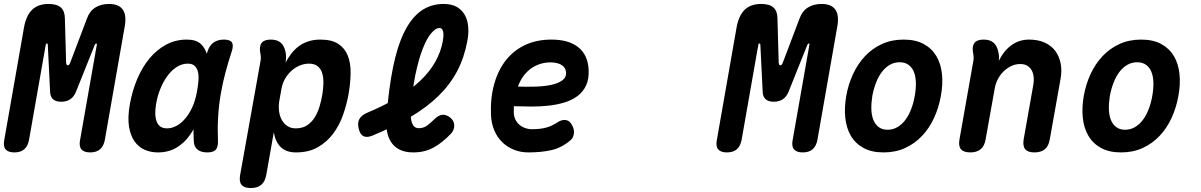

<svg xmlns="http://www.w3.org/2000/svg" viewBox="-46 -760 6066 970"><path d="M483.5 -52.5Q477.4 -21.1 459.2 -5.6Q440.9 10 409.5 10Q378.1 10 365.2 -5.6Q352.4 -21.1 358.5 -52.5L443.2 -534Q444.5 -540.2 440.2 -540.2Q435.9 -540.2 433 -534L338.4 -297.7Q328.3 -271.7 309.3 -258.8Q290.2 -246 263.2 -246Q236.2 -246 221.9 -258.8Q207.6 -271.7 207 -297.7L195.4 -534Q194.8 -540.5 190.7 -540.3Q186.5 -540.2 185.2 -534L100.5 -52.5Q94.4 -21.1 76.2 -5.6Q57.9 10 26.5 10Q-4.9 10 -17.8 -5.6Q-30.6 -21.1 -24.5 -52.5L75.4 -622.1Q86.2 -681.2 116.1 -710.6Q146.1 -740 199.8 -740Q242 -740 261.8 -721.9Q281.6 -703.9 281.8 -666.1L288 -445Q288.6 -430.3 296.3 -430Q304 -429.6 309.3 -445L393.2 -666.1Q406.6 -703.9 435.4 -721.9Q464.3 -740 504.4 -740Q554.6 -740 574.4 -711.3Q594.2 -682.6 584.1 -626.3Z M751.6 10Q715.6 10 684.8 -3.4Q654.1 -16.8 633.5 -46.1Q612.9 -75.3 605.6 -121.6Q598.4 -167.8 610.1 -233.8Q622.1 -301.4 647.4 -361.2Q672.8 -420.9 709.4 -465Q746.1 -509.1 793.7 -534.6Q841.4 -560 898 -560Q945.3 -560 969.2 -537.3Q993.1 -514.5 1001.5 -477.7Q1009.9 -440.9 1006.3 -394.3Q1002.7 -347.7 994.3 -301Q982.5 -234.1 962.9 -177.2Q943.4 -120.4 914.1 -78.6Q884.8 -36.8 844.6 -13.4Q804.4 10 751.6 10ZM798.3 -111.5Q820.9 -111.5 844.1 -123.5Q867.3 -135.4 887.9 -158.8Q908.6 -182.1 924.8 -217.1Q941.1 -252.1 949.4 -298.9Q954.4 -326.4 956.5 -351.7Q958.6 -377.1 954.2 -396.2Q949.9 -415.3 937.8 -426.9Q925.8 -438.5 902.6 -438.5Q873.7 -438.5 847.7 -422.1Q821.8 -405.8 801.1 -378.1Q780.3 -350.4 764.9 -313.2Q749.4 -276 742.5 -233.9Q732.9 -179 745.8 -145.3Q758.6 -111.5 798.3 -111.5ZM1002.6 -500.6Q1012.7 -531.2 1033.6 -545.6Q1054.6 -560 1085.4 -560Q1116.4 -560 1125.7 -545.6Q1134.9 -531.3 1124.8 -500.6Q1106.9 -445.8 1092.6 -392.1Q1078.3 -338.5 1069 -283.5Q1059.6 -228.5 1056.1 -170.5Q1052.5 -112.5 1055.1 -48Q1056.4 -17.6 1044.2 -3.8Q1031.9 10 1001.2 10Q969.8 10 952 -4.2Q934.2 -18.3 932.9 -48Q930 -112.5 933.5 -170.5Q937.1 -228.5 946.6 -283.5Q956.1 -338.5 970.5 -392.1Q985 -445.8 1002.6 -500.6Z M1396.5 -443Q1409.1 -467.3 1425.4 -488.7Q1441.7 -510.1 1462.9 -526Q1484.1 -541.9 1511.4 -550.9Q1538.7 -560 1572.6 -560Q1630.1 -560 1663.3 -538.1Q1696.4 -516.2 1711.3 -478.4Q1726.1 -440.6 1725.3 -389.8Q1724.5 -338.9 1714.4 -281.4Q1705.1 -230.9 1686.9 -179Q1668.7 -127.1 1637.3 -85Q1605.9 -42.9 1560 -16.4Q1514.1 10 1449 10Q1398.9 10 1371.8 -17.4Q1344.6 -44.8 1337.3 -91.9L1299.2 124Q1293.1 157.5 1273.8 173.7Q1254.5 190 1221 190Q1187.5 190 1174.3 173.7Q1161.1 157.5 1167.2 124L1270 -450.8Q1272.3 -462.3 1271.6 -473.1Q1271 -483.9 1268.4 -495.4Q1263.4 -528.2 1276.4 -544.1Q1289.4 -560 1322.2 -560Q1355 -560 1373 -543.7Q1390.9 -527.5 1396.9 -495.4Q1399.5 -484.9 1399 -469.2Q1398.5 -453.5 1396.5 -443ZM1514.7 -438.5Q1491.2 -438.5 1468.1 -428.9Q1444.9 -419.3 1426.1 -402.1Q1407.2 -385 1393.8 -361.4Q1380.4 -337.9 1375.7 -309.7L1364.8 -248.7Q1360.8 -223.3 1363.8 -198.8Q1366.7 -174.2 1377.3 -154.7Q1387.9 -135.2 1405.8 -123.4Q1423.7 -111.5 1447.9 -111.5Q1481.8 -111.5 1505 -126.7Q1528.3 -141.9 1543.6 -166.5Q1559 -191.1 1568.1 -221.3Q1577.2 -251.4 1582.1 -280.3Q1587 -309.5 1587.8 -337.7Q1588.7 -366 1582.4 -388.4Q1576.2 -410.8 1559.8 -424.6Q1543.5 -438.5 1514.7 -438.5Z M2232.2 -84.5Q2187.3 -37.6 2142.9 -13.8Q2098.5 10 2042.1 10Q2002.3 10 1974.8 -3.2Q1947.4 -16.4 1931.3 -40Q1915.2 -63.5 1909.3 -96.1Q1903.4 -128.6 1906.4 -167.3Q1917.7 -312 1939.5 -419.5Q1961.3 -527 1996.5 -598.3Q2031.8 -669.7 2080.9 -704.8Q2130.1 -740 2194.7 -740Q2238 -740 2264.5 -723.5Q2291 -707 2304.4 -680.2Q2317.8 -653.5 2319.8 -619.8Q2321.8 -586.2 2314.7 -551.9Q2299.7 -469.5 2264.1 -401.5Q2228.4 -333.6 2169.8 -276Q2111.2 -218.4 2028 -169.2Q1944.8 -120 1834.4 -74.4Q1806.5 -63.3 1789.5 -72.5Q1772.5 -81.6 1766.1 -110.6Q1759 -139.3 1769.6 -158.7Q1780.2 -178.1 1808.8 -190.2Q1896.3 -227 1962.6 -266.8Q2028.9 -306.5 2076.1 -351.1Q2123.4 -395.7 2152.1 -445.8Q2180.8 -495.9 2191.1 -552.1Q2193.1 -562.9 2194 -574.7Q2194.9 -586.5 2193.5 -596.2Q2192.1 -606 2187.5 -612.2Q2183 -618.5 2173.4 -618.5Q2154.8 -618.5 2132 -591.4Q2109.3 -564.4 2088.7 -511.2Q2068.2 -458 2052.1 -379.8Q2036 -301.7 2029.7 -198.8Q2028.4 -178.4 2030.2 -162.5Q2031.9 -146.5 2036.6 -135.6Q2041.2 -124.6 2049.4 -118.5Q2057.5 -112.4 2070.4 -112.4Q2093.3 -112.4 2111.3 -125.3Q2129.3 -138.2 2150 -159.1Q2170.8 -179.2 2190.4 -180.2Q2210.1 -181.1 2229.7 -164.9Q2249.2 -148.8 2248.9 -125.5Q2248.6 -102.2 2232.2 -84.5Z M2840 -134.6Q2856.1 -110.4 2853.5 -86.7Q2850.9 -62.9 2834.8 -50.3Q2790.1 -12.7 2739.1 -1.4Q2688.1 10 2623.6 10Q2583.6 10 2549.5 -3.9Q2515.5 -17.7 2490.3 -42.7Q2465.1 -67.7 2450.7 -102.6Q2436.4 -137.4 2434.4 -179.4Q2431.1 -265.9 2451 -336.3Q2470.9 -406.7 2510.5 -456.5Q2550.2 -506.4 2608.1 -533.2Q2666.1 -560 2739.6 -560Q2827.6 -560 2875.7 -521.2Q2923.8 -482.4 2927.7 -409.2Q2930.3 -361.5 2915.2 -328.8Q2900 -296.1 2871.9 -275Q2843.8 -254 2806.1 -242.4Q2768.3 -230.9 2725.5 -226.2Q2682.7 -221.5 2637.5 -221.8Q2592.3 -222.1 2550.2 -223.4Q2549.9 -215.6 2549.8 -207.5Q2549.6 -199.4 2549.6 -191Q2550.3 -171.6 2557.9 -156.1Q2565.5 -140.6 2577.9 -129.9Q2590.3 -119.2 2606.7 -113.3Q2623 -107.3 2640.5 -107.3Q2663.5 -107.3 2680.8 -109.3Q2698.1 -111.3 2713.6 -115.5Q2729 -119.6 2743.3 -126.6Q2757.6 -133.6 2773.3 -143.6Q2788.6 -154 2807.9 -153.9Q2827.3 -153.7 2840 -134.6ZM2570.5 -322.6Q2615.7 -321 2660.1 -322.4Q2704.5 -323.8 2739.3 -331.3Q2774 -338.7 2794.8 -354Q2815.7 -369.2 2813.8 -395Q2812.8 -407.2 2806.8 -416.6Q2800.9 -426 2790.7 -432.1Q2780.6 -438.2 2766.3 -441.5Q2752 -444.8 2734.7 -444.8Q2707.9 -444.8 2682.9 -436.9Q2657.8 -429.1 2636.4 -413.7Q2614.9 -398.3 2598.3 -375.4Q2581.7 -352.6 2570.5 -322.6Z M4083.5 -52.5Q4077.4 -21.1 4059.2 -5.6Q4040.9 10 4009.5 10Q3978.1 10 3965.2 -5.6Q3952.4 -21.1 3958.5 -52.5L4043.2 -534Q4044.5 -540.2 4040.2 -540.2Q4035.9 -540.2 4033 -534L3938.4 -297.7Q3928.3 -271.7 3909.3 -258.8Q3890.2 -246 3863.2 -246Q3836.2 -246 3821.9 -258.8Q3807.6 -271.7 3807 -297.7L3795.4 -534Q3794.8 -540.5 3790.7 -540.3Q3786.5 -540.2 3785.2 -534L3700.5 -52.5Q3694.4 -21.1 3676.2 -5.6Q3657.9 10 3626.5 10Q3595.1 10 3582.2 -5.6Q3569.4 -21.1 3575.5 -52.5L3675.4 -622.1Q3686.2 -681.2 3716.1 -710.6Q3746.1 -740 3799.8 -740Q3842 -740 3861.8 -721.9Q3881.6 -703.9 3881.8 -666.1L3888 -445Q3888.6 -430.3 3896.3 -430Q3904 -429.6 3909.3 -445L3993.2 -666.1Q4006.6 -703.9 4035.4 -721.9Q4064.3 -740 4104.4 -740Q4154.6 -740 4174.4 -711.3Q4194.2 -682.6 4184.1 -626.3Z M4418 10Q4357.2 10 4316.2 -12.6Q4275.3 -35.1 4252.5 -74.2Q4229.8 -113.2 4224.4 -165Q4219 -216.8 4229.3 -275.3Q4239.6 -333.8 4263.5 -385.4Q4287.4 -437.1 4323.8 -476Q4360.3 -514.9 4409.2 -537.4Q4458.2 -560 4519 -560Q4580.1 -560 4621.1 -537.4Q4662 -514.9 4684.8 -476.3Q4707.5 -437.8 4712.9 -386.1Q4718.3 -334.5 4707.3 -275.3Q4697 -216.8 4673.3 -165Q4649.6 -113.2 4613 -74.2Q4576.4 -35.1 4527.6 -12.6Q4478.8 10 4418 10ZM4438.2 -104.5Q4465.5 -104.5 4488.2 -118Q4511 -131.4 4528.1 -154.5Q4545.3 -177.5 4557.3 -208.8Q4569.4 -240 4575.3 -275.3Q4581.9 -311.3 4581.1 -342.2Q4580.3 -373.2 4571.4 -395.9Q4562.6 -418.6 4544.5 -432Q4526.4 -445.5 4498.8 -445.5Q4471.2 -445.5 4448.5 -432Q4425.7 -418.6 4408.6 -395.5Q4391.4 -372.5 4379.5 -341.4Q4367.6 -310.3 4361 -275Q4355.4 -239.7 4356.2 -208.6Q4357 -177.5 4366.2 -154.5Q4375.4 -131.4 4393.2 -118Q4410.9 -104.5 4438.2 -104.5Z M4923.4 -560Q4956.2 -560 4974.2 -543.7Q4992.1 -527.5 4998.1 -495.4Q5000.7 -484.9 5001.2 -473.6Q5001.7 -462.3 4999.7 -451.8Q5024.8 -503.3 5063.8 -531.6Q5102.8 -560 5152.9 -560Q5198.5 -560 5232 -544.7Q5265.4 -529.5 5285.4 -502.7Q5305.4 -476 5312.6 -439.2Q5319.7 -402.5 5311.7 -359.5L5257.6 -56Q5252.2 -22.5 5232.9 -6.3Q5213.6 10 5180.1 10Q5146.6 10 5133.4 -6.3Q5120.2 -22.5 5125.6 -56L5174.3 -330.7Q5177.9 -350.4 5176.3 -369.3Q5174.7 -388.3 5167 -403.1Q5159.3 -418 5145.1 -427.2Q5131 -436.5 5108.2 -436.5Q5084 -436.5 5062.4 -426.1Q5040.7 -415.7 5023.5 -398.5Q5006.3 -381.3 4995.1 -359.6Q4983.9 -337.9 4979.9 -315.3L4933.4 -56Q4928 -22.5 4908.7 -6.3Q4889.4 10 4855.9 10Q4822.4 10 4808.8 -6.3Q4795.3 -22.5 4801.4 -56L4871.2 -450.8Q4873.5 -462.3 4872.8 -473.1Q4872.2 -483.9 4869.6 -495.4Q4864.6 -528.2 4877.6 -544.1Q4890.6 -560 4923.4 -560Z M5618 10Q5557.2 10 5516.2 -12.6Q5475.3 -35.1 5452.5 -74.2Q5429.8 -113.2 5424.4 -165Q5419 -216.8 5429.3 -275.3Q5439.6 -333.8 5463.5 -385.4Q5487.4 -437.1 5523.8 -476Q5560.3 -514.9 5609.2 -537.4Q5658.2 -560 5719 -560Q5780.1 -560 5821.1 -537.4Q5862 -514.9 5884.8 -476.3Q5907.5 -437.8 5912.9 -386.1Q5918.3 -334.5 5907.3 -275.3Q5897 -216.8 5873.3 -165Q5849.6 -113.2 5813 -74.2Q5776.4 -35.1 5727.6 -12.6Q5678.8 10 5618 10ZM5638.2 -104.5Q5665.5 -104.5 5688.2 -118Q5711 -131.4 5728.1 -154.5Q5745.3 -177.5 5757.3 -208.8Q5769.4 -240 5775.3 -275.3Q5781.9 -311.3 5781.1 -342.2Q5780.3 -373.2 5771.4 -395.9Q5762.6 -418.6 5744.5 -432Q5726.4 -445.5 5698.8 -445.5Q5671.2 -445.5 5648.5 -432Q5625.7 -418.6 5608.6 -395.5Q5591.4 -372.5 5579.5 -341.4Q5567.6 -310.3 5561 -275Q5555.4 -239.7 5556.2 -208.6Q5557 -177.5 5566.2 -154.5Q5575.4 -131.4 5593.2 -118Q5610.9 -104.5 5638.2 -104.5Z"/></svg>

Font: Maple Mono
Style: Italic
Weight: 400
Italic angle: -10°
Monospace: yes
Designer: subframe7536
Version: Version 7.300